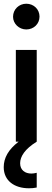

<svg xmlns="http://www.w3.org/2000/svg" viewBox="-23 -760 280 1030"><path d="M62 0H77C22 42 -3 87 -3 137C-3 210 55 250 132 250C147 250 159 249 174 246V167C163 170 152 171 145 171C112 171 85 153 85 116C85 79 111 39 174 0V-492H62ZM118 -602C158 -602 189 -632 189 -671C189 -710 158 -740 118 -740C79 -740 47 -710 47 -670C47 -633 79 -602 118 -602Z"/></svg>

Font: LaHaus Display SemiBold
Style: Regular
Weight: 600
Designer: We are Make, BastardaType, Dalton Maag Ltd
Foundry: BastardaType, Dalton Maag Ltd
Version: Version 3.100;Glyphs 3.3 (3331)